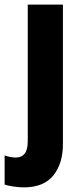

<svg xmlns="http://www.w3.org/2000/svg" viewBox="-60 -570 352 830"><path d="M43 240Q24 240 -1 236.5Q-26 233 -40 228V102Q-14 111 9 111Q33 111 46.5 94.5Q60 78 60 40V-550H212V53Q212 137 170.5 188.5Q129 240 43 240Z"/></svg>

Font: Noto Sans Condensed ExtraBold
Style: Regular
Weight: 800
Width: 3
Designer: Monotype Design Team
Foundry: Monotype Imaging Inc.
Version: Version 2.013; ttfautohint (v1.8.4.7-5d5b)